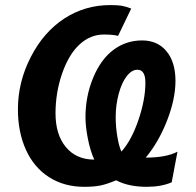

<svg xmlns="http://www.w3.org/2000/svg" viewBox="-20 -718 765 748"><path d="M453.1 -127.4Q492.7 -171.9 519.5 -251Q546.4 -330.1 546.4 -396Q546.4 -446.3 515.1 -446.3Q493.2 -446.3 473.6 -421.1Q454.1 -396 442.4 -352.3Q430.7 -308.6 430.7 -262.2Q430.7 -222.2 437.5 -183.6Q444.3 -145 453.1 -127.4ZM551.8 9.8Q480.5 9.8 432.6 -15.6Q395 0 370.1 4.9Q345.2 9.8 308.1 9.8Q230 9.8 171.1 -27.8Q112.3 -65.4 81.1 -134.3Q49.8 -203.1 49.8 -292.5Q49.8 -398.4 99.9 -495.8Q149.9 -593.3 230.5 -645.8Q311 -698.2 409.7 -698.2Q437.5 -698.2 453.9 -695.6Q470.2 -692.9 491.2 -684.6L439.9 -578.1Q421.9 -583.5 384.3 -583.5Q332 -583.5 290 -544.9Q248 -506.3 222.2 -432.1Q196.3 -357.9 196.3 -276.4Q196.3 -193.4 236.8 -144.8Q277.3 -96.2 347.2 -96.2Q331.5 -130.9 322.3 -178Q313 -225.1 313 -261.7Q313 -342.8 342.8 -414.8Q372.6 -486.8 421.9 -523.7Q471.2 -560.5 533.7 -560.5Q593.8 -560.5 628.7 -518.3Q663.6 -476.1 663.6 -402.8Q663.6 -333 631.3 -249.5Q599.1 -166 547.9 -104Q627.4 -104 671.4 -127L648.9 -7.8Q608.4 9.8 551.8 9.8Z"/></svg>

Font: Liberation Sans
Style: Bold Italic
Weight: 700
Italic angle: -12°
Designer: Steve Matteson
Foundry: Ascender Corporation
Version: Version 2.1.5